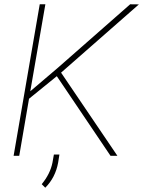

<svg xmlns="http://www.w3.org/2000/svg" viewBox="-20 -731 672 901"><path d="M246.6 -373.5 116.2 -267.6 70.3 0H43.9L166.5 -710.9H192.9L122.1 -302.7L252.9 -414.1L590.8 -710.9L631.8 -710.4L266.6 -390.1L530.8 0H498.5ZM252.9 31.7Q240.2 102.1 192.4 149.9L175.8 133.3Q215.3 85.4 226.1 32.7L232.9 -5.9H258.8Z"/></svg>

Font: Roboto Thin
Style: Italic
Weight: 250
Italic angle: -12°
Designer: Google
Version: Version 2.134; 2016